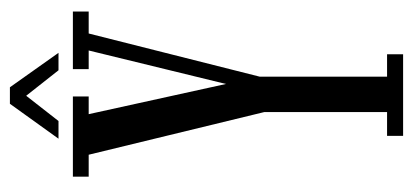

<svg xmlns="http://www.w3.org/2000/svg" viewBox="-254 -620 874 407"><g transform="rotate(-90 183.5 -417.0)"><path d="M98.5 0V-34H149V-294L58.5 -666.5H12V-700H182V-666.5H144.5L208.5 -375.5L279.5 -666.5H240V-700H362V-666.5H315.5L224 -304V-34H271.5V0ZM92.5 -730.5 166.5 -833.5H201.5L274.5 -730.5H237.5L183.5 -799L130 -730.5Z"/></g></svg>

Font: Imbue 10pt
Style: Regular
Weight: 400
Designer: Tyler Finck
Foundry: Etcetera Type Company
Version: Version 1.102; ttfautohint (v1.8.3)